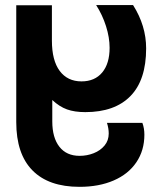

<svg xmlns="http://www.w3.org/2000/svg" viewBox="-20 -571 640 762"><path d="M44.5 -86.5V-550H186V-410Q186 -331 217 -289.5Q248 -248 303.5 -248Q356 -248 385.5 -283.2Q415 -318.5 415 -381.5Q415 -422 400.8 -467Q386.5 -512 361.5 -551H508Q560 -469 560 -379Q560 -253.5 497.8 -189.8Q435.5 -126 318.5 -126Q276 -126 246 -136.8Q216 -147.5 187.5 -174V-89Q187.5 -24.5 215.8 11.5Q244 47.5 296 47.5Q325.5 47.5 352 37Q378.5 26.5 395 6.5Q411.5 -13.5 411.5 -41Q411.5 -61.5 404.5 -83.5H545Q553 -62 553 -36.5Q553 26 521.2 73Q489.5 120 431.2 145.2Q373 170.5 295.5 170.5Q173 170.5 108.8 105.2Q44.5 40 44.5 -86.5Z"/></svg>

Font: JuliaMono ExtraBold
Style: Regular
Weight: 800
Monospace: yes
Designer: cormullion
Foundry: corm
Version: Version 0.055; ttfautohint (v1.8.4)